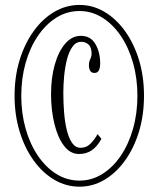

<svg xmlns="http://www.w3.org/2000/svg" viewBox="-20 -726 626 758"><path d="M294 11Q241 11 194.5 -16.2Q148 -43.5 112.8 -92.5Q77.5 -141.5 57.5 -206.8Q37.5 -272 37.5 -348Q37.5 -424 57.5 -489Q77.5 -554 112.8 -603Q148 -652 194.5 -679.2Q241 -706.5 294 -706.5Q346.5 -706.5 392.5 -679.2Q438.5 -652 473.8 -603Q509 -554 528.8 -489Q548.5 -424 548.5 -348Q548.5 -272 528.8 -206.8Q509 -141.5 473.8 -92.5Q438.5 -43.5 392.5 -16.2Q346.5 11 294 11ZM292 -118Q257 -118 232.2 -151Q207.5 -184 194.5 -238.2Q181.5 -292.5 181.5 -354Q181.5 -418.5 196.2 -470.8Q211 -523 237.5 -553.8Q264 -584.5 299 -584.5Q338 -584.5 356.8 -552Q375.5 -519.5 375.5 -476Q375.5 -458 370.2 -448Q365 -438 353 -438Q341 -438 336 -446.8Q331 -455.5 331 -469Q331 -479 333.5 -485.5Q336 -492 338.8 -498.5Q341.5 -505 341.5 -514.5Q341.5 -540 329.2 -550.5Q317 -561 301 -561Q279.5 -561 265.8 -541.2Q252 -521.5 244.2 -490.8Q236.5 -460 233.2 -425Q230 -390 230 -359Q230 -321 233 -282.5Q236 -244 243.8 -212.2Q251.5 -180.5 264.8 -161.5Q278 -142.5 298.5 -142.5Q322 -142.5 339 -160.5Q356 -178.5 365 -196.5L380.5 -178Q364 -147.5 342.5 -132.8Q321 -118 292 -118ZM294 -13Q342 -13 383.8 -39Q425.5 -65 456.8 -111Q488 -157 505.2 -217.8Q522.5 -278.5 522.5 -348Q522.5 -417 505.2 -477.8Q488 -538.5 456.8 -584.5Q425.5 -630.5 383.8 -656.5Q342 -682.5 294 -682.5Q244.5 -682.5 202.8 -656.5Q161 -630.5 129.8 -584.5Q98.5 -538.5 81.2 -477.8Q64 -417 64 -348Q64 -278.5 81.2 -217.8Q98.5 -157 129.8 -111Q161 -65 202.8 -39Q244.5 -13 294 -13Z"/></svg>

Font: Imbue 48pt Light
Style: Regular
Weight: 300
Designer: Tyler Finck
Foundry: Etcetera Type Company
Version: Version 1.102